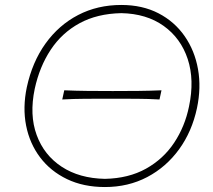

<svg xmlns="http://www.w3.org/2000/svg" viewBox="-20 -745 859 774"><path d="M403 9Q316.5 9 250 -23Q183.5 -55 141.5 -110.8Q99.5 -166.5 85.2 -239Q71 -311.5 88 -393Q110 -495 163.5 -569.5Q217 -644 295 -684.5Q373 -725 469 -725Q554 -725 618.8 -691.5Q683.5 -658 724.2 -599.5Q765 -541 778.2 -466.2Q791.5 -391.5 774 -309Q754 -215 702 -143.2Q650 -71.5 573.5 -31.2Q497 9 403 9ZM403 -24Q498.5 -26 568.5 -65Q638.5 -104 682 -169.5Q725.5 -235 742 -316Q764.5 -422.5 736.8 -506.8Q709 -591 639.8 -640.5Q570.5 -690 469 -692Q371.5 -690 300.5 -651.2Q229.5 -612.5 184.5 -544.5Q139.5 -476.5 120 -387Q98 -282 127.8 -200.8Q157.5 -119.5 228.8 -72.8Q300 -26 403 -24ZM231 -344 239 -381Q283.5 -379 332.2 -378.5Q381 -378 434.5 -378Q488 -378 537 -378.5Q586 -379 631 -381L623 -344Q579 -346.5 530.2 -346.8Q481.5 -347 428 -347Q374.5 -347 325.5 -346.8Q276.5 -346.5 231 -344Z"/></svg>

Font: Commissioner Flair Thin
Style: Italic
Weight: 100
Italic angle: -12°
Designer: Kostas Bartsokas
Foundry: Kostas Bartsokas
Version: Version 1.000; ttfautohint (v1.8.3)